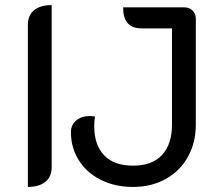

<svg xmlns="http://www.w3.org/2000/svg" viewBox="-20 -729 853 758"><path d="M90 -631Q90 -669 115 -689Q140 -709 184 -709V-69Q184 -31 159 -11Q134 9 90 9ZM260 -207Q260 -237 281.5 -254Q303 -271 335 -271Q341 -271 355 -269Q352 -250 352 -231Q352 -157 391 -116Q430 -75 505 -75Q581 -75 620 -117.5Q659 -160 659 -236V-617H538Q466 -617 466 -700H708Q727 -700 740 -687.5Q753 -675 753 -656V-236Q753 -166 722 -110Q691 -54 634.5 -22.5Q578 9 505 9Q434 9 378 -19Q322 -47 291 -96.5Q260 -146 260 -207Z"/></svg>

Font: K2D
Style: Regular
Weight: 400
Version: Version 1.000; ttfautohint (v1.6)